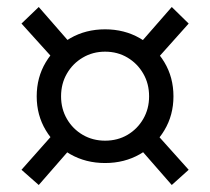

<svg xmlns="http://www.w3.org/2000/svg" viewBox="-20 -610 606 554"><path d="M283.2 -139.6Q227.5 -139.6 182.9 -165Q138.2 -190.4 112.1 -234.1Q85.9 -277.8 85.9 -332Q85.9 -386.7 112.1 -430.4Q138.2 -474.1 182.9 -499.8Q227.5 -525.4 283.2 -525.4Q338.9 -525.4 383.5 -499.8Q428.2 -474.1 454.3 -430.4Q480.5 -386.7 480.5 -332Q480.5 -277.8 454.3 -234.1Q428.2 -190.4 383.5 -165Q338.9 -139.6 283.2 -139.6ZM91.8 -76.2 42 -120.1 133.8 -223.6 185.5 -183.6ZM475.6 -76.2 381.8 -183.6 431.6 -223.6 524.4 -120.1ZM283.2 -204.1Q319.3 -204.1 347.9 -220.9Q376.5 -237.8 393.3 -266.8Q410.2 -295.9 410.2 -332Q410.2 -368.7 393.3 -397.7Q376.5 -426.8 347.9 -443.8Q319.3 -460.9 283.2 -460.9Q247.6 -460.9 218.8 -443.8Q189.9 -426.8 173.1 -397.7Q156.2 -368.7 156.2 -332Q156.2 -295.9 173.1 -266.8Q189.9 -237.8 218.8 -220.9Q247.6 -204.1 283.2 -204.1ZM133.8 -440.4 42 -542 91.8 -589.8 185.5 -482.4ZM433.6 -440.4 381.8 -482.4 475.6 -589.8 524.4 -542Z"/></svg>

Font: Reddit Sans
Style: Regular
Weight: 400
Designer: Stephen Hutchings
Foundry: Reddit
Version: Version 1.014